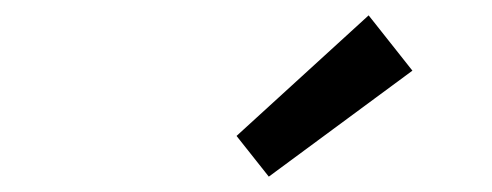

<svg xmlns="http://www.w3.org/2000/svg" viewBox="-20 -809 640 250"><path d="M330 -579 288 -632 460 -789 517 -717Z"/></svg>

Font: Source Code Pro Medium
Style: Italic
Weight: 500
Italic angle: -11°
Monospace: yes
Designer: Paul D. Hunt, Teo Tuominen
Foundry: Adobe Systems Incorporated
Version: Version 1.050;PS 1.000;hotconv 16.6.51;makeotf.lib2.5.65220